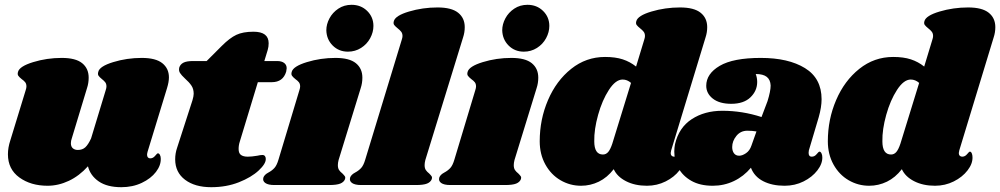

<svg xmlns="http://www.w3.org/2000/svg" viewBox="-20 -770 4162 799"><path d="M594 -138Q592 -130 592 -126Q592 -119 595.5 -115Q599 -111 605 -111Q617 -111 625.5 -121.5Q634 -132 637 -132Q642 -132 645.5 -125.5Q649 -119 649 -110Q650 -82 629 -54.5Q608 -27 570 -9Q532 9 485 9Q426 9 391 -15Q356 -39 346 -78Q310 -38 266.5 -17.5Q223 3 178 3Q108 3 60.5 -31.5Q13 -66 13 -128Q13 -156 23 -186L87 -395Q90 -404 90 -410Q90 -421 85 -427.5Q80 -434 70 -441Q60 -449 56 -455Q52 -461 55 -471Q61 -494 118 -511.5Q175 -529 237 -529Q295 -529 322 -507Q349 -485 349 -447Q349 -424 342 -403L279 -195Q275 -184 275 -174Q275 -160 283 -153Q291 -146 304 -146Q323 -146 335 -157Q347 -168 359 -194L420 -395Q423 -404 423 -410Q423 -421 418 -427.5Q413 -434 404 -441Q394 -449 390 -455Q386 -461 389 -471Q394 -494 451 -511.5Q508 -529 570 -529Q628 -529 655.5 -507Q683 -485 683 -448Q683 -429 675 -403Z M1173 -486Q1173 -482 1171 -472Q1158 -428 1111 -428H1053L978 -181Q973 -166 973 -150Q973 -132 983 -125Q993 -118 1011 -118Q1027 -118 1051 -122Q1063 -125 1072 -125Q1079 -125 1082.5 -120.5Q1086 -116 1086 -109Q1087 -89 1056.5 -60.5Q1026 -32 974 -11.5Q922 9 859 9Q791 9 750 -22Q709 -53 709 -107Q709 -132 717 -155L781 -353Q786 -370 786 -380Q786 -400 776.5 -414Q767 -428 750 -443Q735 -457 729 -466.5Q723 -476 726 -489Q730 -502 743 -509Q756 -516 784 -516H840L903 -579Q936 -612 963.5 -625Q991 -638 1035 -638Q1098 -638 1098 -590Q1098 -575 1094 -562L1080 -516H1133Q1152 -516 1162.5 -508Q1173 -500 1173 -486Z M1488 -447Q1488 -424 1481 -403L1389 -104Q1386 -92 1386 -83Q1386 -70 1391 -62.5Q1396 -55 1405 -48Q1412 -41 1415 -36.5Q1418 -32 1416 -25Q1411 -12 1396 -6Q1381 0 1350 0H1122Q1096 0 1084 -8.5Q1072 -17 1076 -31Q1080 -43 1097 -52Q1112 -60 1122 -71Q1132 -82 1139 -106L1226 -395Q1229 -404 1229 -410Q1229 -421 1224 -427.5Q1219 -434 1209 -441Q1199 -449 1195 -455Q1191 -461 1194 -471Q1200 -494 1257 -511.5Q1314 -529 1376 -529Q1434 -529 1461 -507Q1488 -485 1488 -447ZM1534 -662Q1534 -636 1520.5 -611Q1507 -586 1482.5 -570.5Q1458 -555 1428 -555Q1390 -555 1364.5 -580.5Q1339 -606 1338 -644Q1338 -669 1351 -693.5Q1364 -718 1388 -734Q1412 -750 1443 -750Q1482 -750 1508 -724.5Q1534 -699 1534 -662Z M1914 -657Q1914 -635 1907 -614L1750 -104Q1747 -92 1747 -83Q1747 -70 1752 -62.5Q1757 -55 1766 -48Q1773 -41 1776 -36.5Q1779 -32 1777 -25Q1772 -12 1757 -6Q1742 0 1711 0H1483Q1457 0 1445 -8.5Q1433 -17 1437 -31Q1441 -43 1458 -52Q1473 -60 1483 -71Q1493 -82 1500 -106L1652 -605Q1655 -614 1655 -620Q1655 -631 1649.5 -638Q1644 -645 1635 -652Q1625 -660 1620.5 -666Q1616 -672 1619 -682Q1625 -705 1682 -722Q1739 -739 1801 -739Q1859 -739 1886.5 -717Q1914 -695 1914 -657Z M2220 -447Q2220 -424 2213 -403L2121 -104Q2118 -92 2118 -83Q2118 -70 2123 -62.5Q2128 -55 2137 -48Q2144 -41 2147 -36.5Q2150 -32 2148 -25Q2143 -12 2128 -6Q2113 0 2082 0H1854Q1828 0 1816 -8.5Q1804 -17 1808 -31Q1812 -43 1829 -52Q1844 -60 1854 -71Q1864 -82 1871 -106L1958 -395Q1961 -404 1961 -410Q1961 -421 1956 -427.5Q1951 -434 1941 -441Q1931 -449 1927 -455Q1923 -461 1926 -471Q1932 -494 1989 -511.5Q2046 -529 2108 -529Q2166 -529 2193 -507Q2220 -485 2220 -447ZM2266 -662Q2266 -636 2252.5 -611Q2239 -586 2214.5 -570.5Q2190 -555 2160 -555Q2122 -555 2096.5 -580.5Q2071 -606 2070 -644Q2070 -669 2083 -693.5Q2096 -718 2120 -734Q2144 -750 2175 -750Q2214 -750 2240 -724.5Q2266 -699 2266 -662Z M2771 -133Q2771 -126 2775 -122Q2779 -118 2785 -118Q2797 -118 2805.5 -128.5Q2814 -139 2817 -139Q2822 -139 2825 -132Q2828 -125 2828 -116Q2829 -89 2807.5 -61Q2786 -33 2750 -15Q2714 3 2672 3Q2622 3 2585 -16Q2548 -35 2534 -66Q2507 -31 2472 -14Q2437 3 2398 3Q2352 3 2312.5 -20Q2273 -43 2249.5 -85.5Q2226 -128 2226 -182Q2226 -273 2260.5 -353.5Q2295 -434 2357 -483.5Q2419 -533 2498 -533Q2541 -533 2571.5 -523Q2602 -513 2627 -493L2661 -605Q2664 -614 2664 -620Q2664 -631 2658.5 -638Q2653 -645 2644 -652Q2634 -660 2629.5 -666Q2625 -672 2628 -682Q2634 -705 2691 -722Q2748 -739 2810 -739Q2868 -739 2895.5 -717Q2923 -695 2923 -657Q2923 -635 2916 -614L2773 -144Q2771 -136 2771 -133ZM2571 -439Q2542 -439 2514 -396Q2486 -353 2469 -292Q2452 -231 2453 -182Q2453 -127 2489 -127Q2502 -127 2511 -137.5Q2520 -148 2528 -172L2606 -425Q2590 -439 2571 -439Z M3399 -357Q3399 -324 3387 -282L3346 -144Q3345 -140 3345 -134Q3345 -118 3358 -118Q3370 -118 3378.5 -128.5Q3387 -139 3390 -139Q3395 -139 3398.5 -132Q3402 -125 3402 -116Q3403 -89 3381.5 -61Q3360 -33 3324 -15Q3288 3 3245 3Q3193 3 3156 -16Q3119 -35 3105 -72Q3075 -36 3034 -16.5Q2993 3 2946 3Q2893 3 2857 -17.5Q2821 -38 2803.5 -70.5Q2786 -103 2786 -139Q2786 -155 2789 -170Q2805 -239 2858.5 -274Q2912 -309 2986 -309Q3069 -309 3149 -283L3174 -349Q3187 -391 3187 -414Q3186 -438 3171 -450Q3156 -462 3125 -462Q3131 -446 3131 -429Q3131 -392 3103 -365Q3075 -338 3023 -338Q2974 -338 2946.5 -359.5Q2919 -381 2919 -413Q2919 -463 2975 -496Q3031 -529 3146 -529Q3261 -529 3330 -486.5Q3399 -444 3399 -357ZM3027 -158Q3027 -142 3034.5 -132Q3042 -122 3056 -122Q3069 -122 3084.5 -132.5Q3100 -143 3107 -164L3128 -223Q3111 -226 3090 -226Q3062 -226 3044.5 -204.5Q3027 -183 3027 -158Z M3970 -133Q3970 -126 3974 -122Q3978 -118 3984 -118Q3996 -118 4004.5 -128.5Q4013 -139 4016 -139Q4021 -139 4024 -132Q4027 -125 4027 -116Q4028 -89 4006.5 -61Q3985 -33 3949 -15Q3913 3 3871 3Q3821 3 3784 -16Q3747 -35 3733 -66Q3706 -31 3671 -14Q3636 3 3597 3Q3551 3 3511.5 -20Q3472 -43 3448.5 -85.5Q3425 -128 3425 -182Q3425 -273 3459.5 -353.5Q3494 -434 3556 -483.5Q3618 -533 3697 -533Q3740 -533 3770.5 -523Q3801 -513 3826 -493L3860 -605Q3863 -614 3863 -620Q3863 -631 3857.5 -638Q3852 -645 3843 -652Q3833 -660 3828.5 -666Q3824 -672 3827 -682Q3833 -705 3890 -722Q3947 -739 4009 -739Q4067 -739 4094.5 -717Q4122 -695 4122 -657Q4122 -635 4115 -614L3972 -144Q3970 -136 3970 -133ZM3770 -439Q3741 -439 3713 -396Q3685 -353 3668 -292Q3651 -231 3652 -182Q3652 -127 3688 -127Q3701 -127 3710 -137.5Q3719 -148 3727 -172L3805 -425Q3789 -439 3770 -439Z"/></svg>

Font: Shrikhand
Style: Regular
Weight: 400
Italic angle: -14°
Version: Version 1.000;PS 1.000;hotconv 1.0.88;makeotf.lib2.5.647800